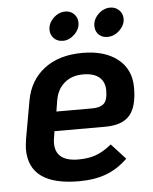

<svg xmlns="http://www.w3.org/2000/svg" viewBox="-49 -688 593 742"><g transform="rotate(-5 247.0 -317.0)"><path d="M147 -169Q144 -156 144 -143Q144 -72 233 -72Q272 -72 301 -82.5Q330 -93 362 -119L417 -59Q379 -22 334 -5Q289 12 228 12Q34 12 34 -129Q34 -141 38 -169L64 -315Q78 -393 135.5 -437Q193 -481 284 -481Q370 -481 420.5 -441Q471 -401 471 -330Q471 -255 441.5 -222Q412 -189 347 -189H150ZM171 -307 164 -264H303Q334 -264 348.5 -277.5Q363 -291 363 -328Q363 -362 341.5 -380Q320 -398 279 -398Q235 -398 206.5 -373.5Q178 -349 171 -307ZM165 -581Q165 -606 185.5 -626Q206 -646 232 -646Q252 -646 265.5 -632.5Q279 -619 279 -599Q279 -574 258.5 -554Q238 -534 213 -534Q192 -534 178.5 -547.5Q165 -561 165 -581ZM339 -580Q339 -606 359.5 -626Q380 -646 406 -646Q426 -646 440 -632.5Q454 -619 454 -599Q454 -574 433 -554Q412 -534 386 -534Q365 -534 352 -547Q339 -560 339 -580Z"/></g></svg>

Font: KoHo SemiBold
Style: Italic
Weight: 600
Italic angle: -10°
Version: Version 1.000; ttfautohint (v1.6)